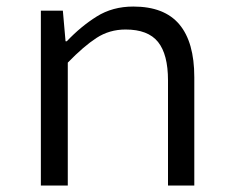

<svg xmlns="http://www.w3.org/2000/svg" viewBox="-20 -572 707 592"><path d="M106 0V-539.1H173.8L182.1 -444.8H186Q229.5 -490.7 278.3 -521.2Q327.1 -551.8 391.1 -551.8Q486.8 -551.8 533 -496.8Q579.1 -441.9 579.1 -334V0H498V-324.2Q498 -404.3 467.3 -442.6Q436.5 -481 367.2 -481Q317.4 -481 277.6 -455.1Q237.8 -429.2 189 -378.9V0Z"/></svg>

Font: Shanggu Mono N
Style: Regular
Weight: 350
Designer: GuiWonder
Version: Version 1.021